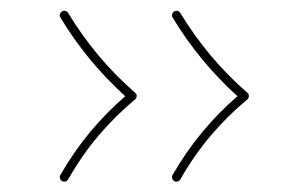

<svg xmlns="http://www.w3.org/2000/svg" viewBox="-20 -491 579 366"><path d="M312 -469.2Q309.1 -467.3 308.1 -463.9Q307.1 -460.4 309.1 -457.5Q335 -414.6 366.2 -377Q397.5 -339.4 432.6 -307.6Q397 -276.9 366 -239.7Q335 -202.6 309.1 -157.7Q307.1 -154.8 308.1 -151.4Q309.1 -147.9 312 -146Q314.9 -144 318.4 -145Q321.8 -146 323.7 -148.9Q350.1 -195.3 382.1 -232.9Q414.1 -270.5 451.2 -301.3Q453.1 -302.7 453.9 -304.9Q454.6 -307.1 454.3 -309.6Q454.1 -312 451.7 -314Q376.5 -379.4 323.7 -466.3Q321.8 -469.2 318.4 -470.2Q314.9 -471.2 312 -469.2ZM98.1 -469.2Q95.2 -467.3 94.2 -463.9Q93.3 -460.4 95.2 -457.5Q121.1 -414.6 152.3 -377Q183.6 -339.4 218.8 -307.6Q183.1 -276.9 152.1 -239.7Q121.1 -202.6 95.2 -157.7Q93.3 -154.8 94.2 -151.4Q95.2 -147.9 98.1 -146Q101.1 -144 104.5 -145Q107.9 -146 109.9 -148.9Q136.2 -195.3 168.2 -232.9Q200.2 -270.5 237.3 -301.3Q239.3 -302.7 240 -304.9Q240.7 -307.1 240.5 -309.6Q240.2 -312 237.8 -314Q162.6 -379.4 109.9 -466.3Q107.9 -469.2 104.5 -470.2Q101.1 -471.2 98.1 -469.2Z"/></svg>

Font: Mikhak VF
Style: Regular
Weight: 100
Designer: Amin Abedi
Version: Version 3.001